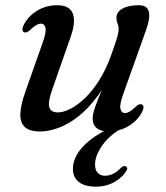

<svg xmlns="http://www.w3.org/2000/svg" viewBox="-20 -488 630 728"><path d="M452.2 -24.3 457.7 -10.2Q401.2 17.9 370.8 59.2Q340.4 100.5 340.4 136Q340.4 157.2 351 167.8Q361.6 178.4 378.6 178.4Q393.5 178.4 409.3 170.7Q425 163.1 436.7 149.8Q442.4 144.8 446.7 142.8Q450.9 140.9 455.7 142.2Q460.2 143.2 462 148.3Q463.8 153.4 457.4 162.2Q444.6 184.4 413.8 202.1Q383 219.7 342.9 219.7Q301 219.7 278.8 201.9Q256.5 184.1 256.5 152.6Q256.5 120.2 277.9 88.5Q299.3 56.7 342.8 27.7Q386.3 -1.2 452.2 -24.3ZM518.2 -91.7Q524.1 -88.8 524 -81Q523.8 -73.2 517.9 -61.8Q499.9 -28.8 466 -9.2Q432 10.5 390.8 10.5Q363.2 10.5 347.3 -1.8Q331.3 -14.1 331.3 -38.2Q331.3 -52.5 337.1 -71.1Q342.8 -89.7 353.4 -115.9Q364 -142.1 379.5 -179.2Q394.9 -216.2 413.8 -267.7L415.8 -246.4Q387.1 -174 350.7 -124.6Q314.3 -75.3 275.6 -45.4Q236.9 -15.6 200 -2.5Q163 10.5 132.7 10.5Q90.7 10.5 73 -7.4Q55.4 -25.4 57.2 -58.5Q59 -91.5 75.1 -137.1L142.1 -327.3Q156.2 -366.7 152.5 -382.5Q148.9 -398.3 135.3 -398.3Q127.4 -398.3 118 -393.2Q108.6 -388.2 95.3 -375.2Q86.9 -367.8 81.4 -365.7Q75.9 -363.7 70.8 -366Q64.9 -368.9 65 -376.7Q65.2 -384.5 71.1 -395.9Q89.1 -428.9 122.6 -448.6Q156.2 -468.2 197 -468.2Q228.3 -468.2 244 -454.1Q259.6 -439.9 260.5 -413Q261.4 -386.2 247.6 -347.4L179.1 -151.7Q161.2 -101.9 166.8 -81.9Q172.4 -61.8 199.6 -61.8Q220.4 -61.8 247.1 -75.4Q273.8 -88.9 302.1 -115.9Q330.3 -142.9 356.1 -183.7Q381.9 -224.4 401.4 -278.7Q412.7 -309.6 418.7 -328.4Q424.8 -347.3 427.2 -358.3Q429.7 -369.4 429.7 -376.9Q429.7 -390.4 425.6 -399.3Q421.5 -408.2 421.5 -421.1Q421.5 -442.5 444.4 -455.4Q467.3 -468.2 506.1 -468.2Q537.7 -468.2 544.2 -444.5Q550.7 -420.8 532.6 -370.5L446.9 -130.4Q432.9 -91.2 436.7 -75.3Q440.4 -59.4 453.7 -59.4Q461.9 -59.4 471.2 -64.6Q480.4 -69.7 493.7 -82.5Q502.1 -90.1 507.6 -92.2Q513.1 -94.2 518.2 -91.7Z"/></svg>

Font: Fraunces
Style: Italic
Weight: 900
Italic angle: -16°
Version: Version 1.000;[0bf87f6ff]